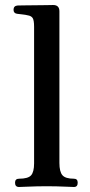

<svg xmlns="http://www.w3.org/2000/svg" viewBox="-20 -746 358 766"><path d="M56 0Q40 0 40 -17Q40 -33 56 -33Q92 -33 104 -46.5Q116 -60 116 -94V-639Q116 -666 110 -674.5Q104 -683 90 -685Q83 -687 69 -688.5Q55 -690 48 -691Q34 -693 34 -707Q34 -722 49 -724Q52 -724 72.5 -724.5Q93 -725 118.5 -725Q144 -725 165 -725.5Q186 -726 192 -726Q217 -726 217 -701V-96Q217 -61 229 -47Q241 -33 275 -33Q290 -33 290 -17Q290 0 275 0Q268 0 248.5 -1Q229 -2 206 -2.5Q183 -3 166 -3Q149 -3 126 -2.5Q103 -2 83 -1Q63 0 56 0Z"/></svg>

Font: Zen Old Mincho
Style: Bold
Weight: 700
Designer: Yoshimichi Ohira
Foundry: Positype
Version: Version 1.500